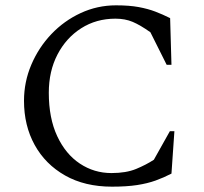

<svg xmlns="http://www.w3.org/2000/svg" viewBox="-20 -690 766 720"><path d="M400 10Q298 10 224 -32Q150 -74 110 -146.5Q70 -219 70 -312Q70 -383 97.5 -447.5Q125 -512 172.5 -562Q220 -612 282.5 -641Q345 -670 415 -670Q465 -670 500 -663.5Q535 -657 562.5 -646.5Q590 -636 618 -622L623 -447H605L544 -569Q506 -596 477.5 -608Q449 -620 413 -620Q341 -620 284.5 -584Q228 -548 195.5 -485.5Q163 -423 163 -342Q163 -247 194.5 -179.5Q226 -112 279.5 -76.5Q333 -41 398 -41Q453 -41 490.5 -56.5Q528 -72 557 -91L617 -198H634L623 -39Q594 -24 563.5 -13Q533 -2 494 4Q455 10 400 10Z"/></svg>

Font: Spectral
Style: Regular
Weight: 400
Designer: Jean-Baptiste Levee
Foundry: Production Type
Version: Version 2.001